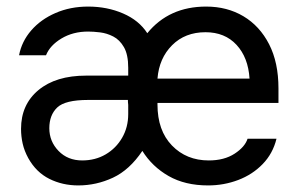

<svg xmlns="http://www.w3.org/2000/svg" viewBox="-20 -552 905 584"><path d="M218 12Q170 12 130 -8Q90 -28 66 -71Q54 -93 49 -115Q44 -137 44 -160Q44 -234 97 -278Q150 -322 242 -322H370V-346Q370 -386 357 -408.5Q344 -431 324.5 -441Q305 -451 284.5 -453.5Q264 -456 248 -456Q202 -456 167 -435Q132 -414 120 -384H38Q46 -426 75 -459.5Q104 -493 149 -512.5Q194 -532 248 -532Q306 -532 354.5 -511Q403 -490 428 -451Q494 -532 607 -532Q671 -532 720.5 -502.5Q770 -473 798.5 -417.5Q827 -362 827 -283V-239H459V-234Q459 -155 503 -109.5Q547 -64 615 -64Q662 -64 693.5 -84.5Q725 -105 733 -130H821Q810 -85 779 -53Q748 -21 704.5 -4.5Q661 12 613 12Q543 12 493 -16.5Q443 -45 413 -93Q374 -35 323.5 -11.5Q273 12 218 12ZM605 -454Q543 -454 503.5 -414.5Q464 -375 459 -313H739Q735 -377 699.5 -415.5Q664 -454 605 -454ZM230 -64Q270 -64 301.5 -82.5Q333 -101 351.5 -133Q370 -165 370 -205V-233Q369 -241 369 -248H248Q178 -248 154 -225Q130 -202 130 -162Q130 -122 158 -93Q186 -64 230 -64Z"/></svg>

Font: Liter
Style: Regular
Weight: 400
Designer: Anton Skugarov
Foundry: skugi
Version: Version 1.004; ttfautohint (v1.8.4.7-5d5b)